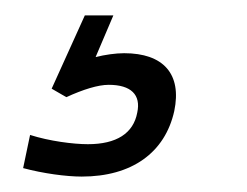

<svg xmlns="http://www.w3.org/2000/svg" viewBox="-20 -20 320 249"><path d="M86 209C151 209 194 178 206 124C216 76 192 49 141 49C130 49 116 51 104 54L127 0H90L47 95L66 106C88 96 107 90 121 90C150 90 163 103 158 126C153 153 131 167 94 167C75 167 44 163 19 155L10 198C36 205 66 209 86 209Z"/></svg>

Font: LT Wave Text Light Italic
Style: Regular
Weight: 300
Designer: Daniel Lyons
Version: Version 2.5 (Glyphs App)